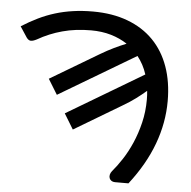

<svg xmlns="http://www.w3.org/2000/svg" viewBox="-52 -776 824 827"><g transform="rotate(5 360.0 -362.0)"><path d="M152.5 -419 363.5 -544.5Q393 -562 420 -575Q447 -588 473 -598.5Q441.5 -619.5 402.2 -631Q363 -642.5 316 -642.5Q249 -642.5 192.8 -627.2Q136.5 -612 86 -583Q70.5 -575 60.8 -575.2Q51 -575.5 42.5 -587L12 -633.5Q47.5 -656 82.5 -673Q117.5 -690 154.2 -701.2Q191 -712.5 231 -718.2Q271 -724 317 -724Q401.5 -724 467.5 -699.2Q533.5 -674.5 578.8 -628.2Q624 -582 647.5 -516Q671 -450 671 -367.5Q671 -273.5 637 -181.5Q603 -89.5 533.5 0H475Q466 0 459.8 -4.2Q453.5 -8.5 451 -15.2Q448.5 -22 450.2 -30.2Q452 -38.5 458.5 -46.5Q478.5 -69.5 500.2 -102.8Q522 -136 540 -177.2Q558 -218.5 569.5 -266.2Q581 -314 581 -366.5Q581 -376.5 580.5 -385.8Q580 -395 579 -404Q558 -386 534.2 -368.2Q510.5 -350.5 480.5 -333L274.5 -210L234 -276.5L565 -473.5Q558 -495.5 547.8 -514.5Q537.5 -533.5 524.5 -550L193 -353Z"/></g></svg>

Font: Lato-Regular
Style: Regular
Weight: 400
Designer: Lukasz Dziedzic with Adam Twardoch and Botio Nikoltchev
Foundry: tyPoland Lukasz Dziedzic
Version: Version 2.015; 2015-08-06; http://www.latofonts.com/